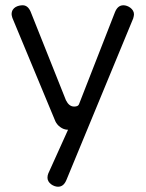

<svg xmlns="http://www.w3.org/2000/svg" viewBox="-20 -484 552 728"><path d="M24 -430C24 -427 25 -423 27 -416L190 -24C197 -9 215 8 238 8L163 174C161 179 160 184 160 190C160 210 183 224 200 224C215 224 225 215 232 198L485 -414C487 -421 488 -426 488 -430C488 -450 465 -464 448 -464C433 -464 423 -455 416 -438L280 -90C277 -81 268 -80 261 -80C248 -80 238 -88 230 -104L96 -440C89 -456 79 -464 66 -464C50 -464 24 -457 24 -430Z"/></svg>

Font: Dongle Light
Style: Regular
Weight: 300
Designer: Yanghee Ryu
Foundry: Yanghee Ryu
Version: Version 2.000